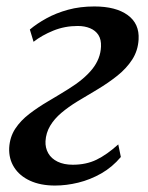

<svg xmlns="http://www.w3.org/2000/svg" viewBox="-20 -565 460 595"><path d="M150.5 10Q105.5 10 73 -5Q40.5 -20 23.8 -46.5Q7 -73 8.5 -107Q10.5 -140.5 27.2 -166Q44 -191.5 70.8 -212Q97.5 -232.5 129 -251Q160.5 -269.5 191 -288.5Q240.5 -319 266 -351Q291.5 -383 293 -420.5Q294 -442.5 285 -456.5Q276 -470.5 259.2 -477.5Q242.5 -484.5 221 -484.5Q180.5 -484.5 145 -470Q109.5 -455.5 84 -435.5L72.5 -473.5Q94.5 -492 124 -508.2Q153.5 -524.5 190.8 -534.8Q228 -545 272.5 -545Q339 -545 375.8 -518.2Q412.5 -491.5 409.5 -442.5Q407.5 -408 389.8 -380.5Q372 -353 343.8 -330.5Q315.5 -308 283 -288.5Q250.5 -269 219.5 -250.5Q192.5 -234 170.5 -215.5Q148.5 -197 135.5 -175.2Q122.5 -153.5 121 -127.5Q120 -107 129.5 -90.2Q139 -73.5 158.5 -64Q178 -54.5 205.5 -54.5Q247 -54.5 279 -70Q311 -85.5 346.5 -117.5L354.5 -78.5Q328 -47 293.8 -27.5Q259.5 -8 222.5 1Q185.5 10 150.5 10Z"/></svg>

Font: Merriweather 72pt Medium
Style: Italic
Weight: 500
Italic angle: -7.8°
Version: Version 2.101